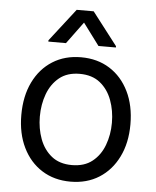

<svg xmlns="http://www.w3.org/2000/svg" viewBox="-54 -811 706 868"><g transform="rotate(5 298.5 -377.0)"><path d="M297.9 11.7Q224.1 11.7 168.5 -23.4Q112.8 -58.6 81.8 -122.1Q50.8 -185.5 50.8 -269.5Q50.8 -355 81.8 -418.7Q112.8 -482.4 168.5 -517.6Q224.1 -552.7 297.9 -552.7Q372.1 -552.7 427.7 -517.6Q483.4 -482.4 514.6 -418.7Q545.9 -355 545.9 -269.5Q545.9 -185.5 514.6 -122.1Q483.4 -58.6 427.7 -23.4Q372.1 11.7 297.9 11.7ZM297.9 -63.5Q354.5 -63.5 390.6 -92.3Q426.8 -121.1 444.3 -168.2Q461.9 -215.3 461.9 -269.5Q461.9 -324.7 444.3 -372.1Q426.8 -419.4 390.6 -448.5Q354.5 -477.5 297.9 -477.5Q241.7 -477.5 205.8 -448.5Q169.9 -419.4 152.3 -372.1Q134.8 -324.7 134.8 -269.5Q134.8 -215.3 152.3 -168.2Q169.9 -121.1 205.8 -92.3Q241.7 -63.5 297.9 -63.5ZM371.1 -610.4 296.9 -710 223.6 -610.4H143.6V-616.2L258.8 -764.6H335.9L450.2 -616.2V-610.4Z"/></g></svg>

Font: Inter V
Style: Weight 400 Optical size 14.0
Weight: 400
Designer: Rasmus Andersson
Foundry: rsms
Version: Version 4.000;git-4fc901f